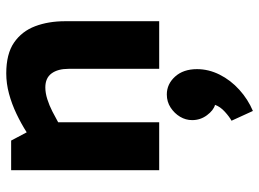

<svg xmlns="http://www.w3.org/2000/svg" viewBox="-130 -412 848 629"><g transform="rotate(-90 294.5 -97.0)"><path d="M209 0V-331Q225 -340 244.5 -350Q264 -360 284.5 -366.5Q305 -373 323 -373Q354 -373 369 -352.5Q384 -332 384 -297V0H540V-308Q540 -363 523.5 -406.5Q507 -450 470 -475.5Q433 -501 369 -501Q336 -501 302.5 -492Q269 -483 236.5 -467.5Q204 -452 176 -434L149 -485H52V0ZM300 25Q276 25 257 37.5Q238 50 227 68.5Q216 87 216 108Q216 135 232 156.5Q248 178 266 183Q260 200 243.5 215Q227 230 214 237L246 307Q284 291 315.5 262.5Q347 234 365 198Q383 162 383 124Q383 79 358.5 52Q334 25 300 25Z"/></g></svg>

Font: Catamaran ExtraBold
Style: Regular
Weight: 800
Designer: Pria Ravichandran
Version: Version 2.000